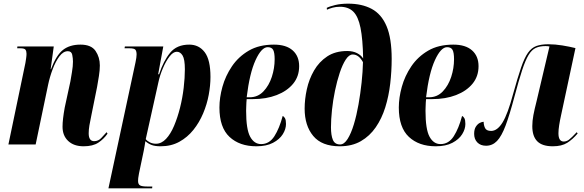

<svg xmlns="http://www.w3.org/2000/svg" viewBox="-20 -790 3192 1050"><path d="M437 10Q384 10 353 -19Q322 -48 322 -97Q322 -117 325 -143Q328 -169 334 -202L365 -345Q368 -363 373.5 -395.5Q379 -428 379 -453Q379 -471 375 -490.5Q371 -510 351 -510Q326 -510 305 -482Q284 -454 268 -411.5Q252 -369 243 -326L175 0H26L119 -446Q121 -458 123 -472Q125 -486 125 -496Q125 -510 119.5 -518Q114 -526 90 -526H74L75 -536H274L257 -412H259Q288 -489 325 -517.5Q362 -546 420 -546Q479 -546 502.5 -511.5Q526 -477 526 -432Q526 -406 521 -374.5Q516 -343 511 -315L479 -156Q473 -128 469 -104.5Q465 -81 465 -61Q465 -18 495 -18Q518 -18 534 -35.5Q550 -53 563 -67L568 -59Q548 -30 518 -10Q488 10 437 10Z M721 -449Q724 -463 725.5 -474Q727 -485 727 -492Q727 -510 720.5 -518Q714 -526 686 -526H661L663 -536H873L845 -384H850Q874 -457 910.5 -501.5Q947 -546 1015 -546Q1068 -546 1099.5 -504.5Q1131 -463 1131 -369Q1131 -323 1121.5 -271.5Q1112 -220 1091 -170Q1070 -120 1037.5 -79.5Q1005 -39 960.5 -14.5Q916 10 858 10Q828 10 809.5 3Q791 -4 775 -18Q773 -5 771 7Q769 19 766 35L740 159Q737 175 736 183.5Q735 192 735 199Q735 218 746 224Q757 230 786 230H813L812 240H573ZM833 -4Q863 -4 888 -30.5Q913 -57 932 -102Q951 -147 964.5 -200.5Q978 -254 984.5 -309.5Q991 -365 991 -411Q991 -466 978.5 -486.5Q966 -507 947 -507Q927 -507 907 -481Q887 -455 870.5 -416Q854 -377 846 -339L777 -29Q786 -18 800.5 -11Q815 -4 833 -4Z M1382 10Q1290 10 1235 -41.5Q1180 -93 1180 -202Q1180 -256 1196.5 -315.5Q1213 -375 1248.5 -427.5Q1284 -480 1340.5 -513Q1397 -546 1478 -546Q1545 -546 1580.5 -514.5Q1616 -483 1616 -428Q1616 -372 1583 -332Q1550 -292 1493 -270Q1436 -248 1363 -248H1329Q1328 -242 1327.5 -229Q1327 -216 1326.5 -203Q1326 -190 1326 -184Q1326 -83 1348 -42.5Q1370 -2 1408 -2Q1453 -2 1480.5 -45Q1508 -88 1526 -156Q1533 -153 1538.5 -143.5Q1544 -134 1544 -112Q1544 -84 1526.5 -56Q1509 -28 1473 -9Q1437 10 1382 10ZM1345 -258Q1390 -258 1420.5 -290Q1451 -322 1466.5 -369.5Q1482 -417 1482 -466Q1482 -502 1474 -517Q1466 -532 1444 -532Q1410 -532 1377.5 -461Q1345 -390 1329 -258Z M1838 10Q1740 10 1693 -46.5Q1646 -103 1646 -196Q1646 -247 1658 -302Q1670 -357 1697.5 -404.5Q1725 -452 1769.5 -481.5Q1814 -511 1879 -511Q1910 -511 1932.5 -499.5Q1955 -488 1966 -470Q1964 -576 1951.5 -638Q1939 -700 1912 -726.5Q1885 -753 1839 -753Q1817 -753 1799 -748Q1781 -743 1768 -737L1767 -747Q1782 -755 1813 -762.5Q1844 -770 1884 -770Q1959 -770 2012.5 -741.5Q2066 -713 2094 -647Q2122 -581 2122 -468Q2122 -401 2114 -332.5Q2106 -264 2087 -203Q2068 -142 2035 -94Q2002 -46 1953.5 -18Q1905 10 1838 10ZM1840 0Q1862 0 1881 -30Q1900 -60 1915 -109.5Q1930 -159 1940.5 -218.5Q1951 -278 1957.5 -338.5Q1964 -399 1965 -450Q1942 -492 1909 -492Q1889 -492 1871 -464.5Q1853 -437 1838 -392Q1823 -347 1812 -294Q1801 -241 1795.5 -188.5Q1790 -136 1790 -94Q1790 -50 1800.5 -25Q1811 0 1840 0Z M2363 10Q2271 10 2216 -41.5Q2161 -93 2161 -202Q2161 -256 2177.5 -315.5Q2194 -375 2229.5 -427.5Q2265 -480 2321.5 -513Q2378 -546 2459 -546Q2526 -546 2561.5 -514.5Q2597 -483 2597 -428Q2597 -372 2564 -332Q2531 -292 2474 -270Q2417 -248 2344 -248H2310Q2309 -242 2308.5 -229Q2308 -216 2307.5 -203Q2307 -190 2307 -184Q2307 -83 2329 -42.5Q2351 -2 2389 -2Q2434 -2 2461.5 -45Q2489 -88 2507 -156Q2514 -153 2519.5 -143.5Q2525 -134 2525 -112Q2525 -84 2507.5 -56Q2490 -28 2454 -9Q2418 10 2363 10ZM2326 -258Q2371 -258 2401.5 -290Q2432 -322 2447.5 -369.5Q2463 -417 2463 -466Q2463 -502 2455 -517Q2447 -532 2425 -532Q2391 -532 2358.5 -461Q2326 -390 2310 -258Z M3003 10Q2945 10 2918 -17.5Q2891 -45 2891 -100Q2891 -129 2897 -160.5Q2903 -192 2914 -235L2985 -536Q2974 -538 2963 -538Q2932 -538 2910 -528Q2888 -518 2870.5 -489Q2853 -460 2835 -405Q2817 -350 2793 -260Q2767 -162 2745 -103.5Q2723 -45 2698 -19Q2673 7 2638 7Q2608 7 2590.5 -11Q2573 -29 2573 -58Q2573 -83 2582.5 -97.5Q2592 -112 2604 -118Q2616 -124 2625 -124Q2625 -106 2632.5 -90Q2640 -74 2666 -74Q2700 -74 2728.5 -120.5Q2757 -167 2786 -276Q2811 -366 2829.5 -420Q2848 -474 2867.5 -501.5Q2887 -529 2913.5 -538.5Q2940 -548 2979 -548Q3016 -548 3055.5 -541.5Q3095 -535 3127 -527L3048 -158Q3042 -131 3038 -105.5Q3034 -80 3034 -61Q3034 -16 3063 -16Q3078 -16 3091.5 -26Q3105 -36 3134 -67L3139 -60Q3112 -28 3082 -9Q3052 10 3003 10Z"/></svg>

Font: Noto Serif Display ExtraCondensed ExtraBold
Style: Italic
Weight: 800
Width: 2
Italic angle: -12°
Designer: Monotype Design Team
Foundry: Monotype Imaging Inc.
Version: Version 2.009